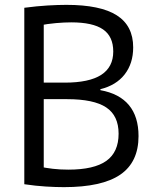

<svg xmlns="http://www.w3.org/2000/svg" viewBox="-20 -760 640 790"><path d="M243 10Q210 10 168.5 7.5Q127 5 80 -2V-728Q133 -735 176.5 -737.5Q220 -740 253 -740Q393 -740 460.5 -697Q528 -654 528 -565Q528 -499 493 -454Q458 -409 393 -393V-389Q471 -375 510.5 -327.5Q550 -280 550 -200Q550 -93 475 -41.5Q400 10 243 10ZM140 -75Q167 -69 197 -65.5Q227 -62 261 -62Q367 -62 417.5 -98Q468 -134 468 -210Q468 -284 417 -318Q366 -352 256 -352H120V-420H246Q347 -420 396.5 -452Q446 -484 446 -548Q446 -610 404 -639Q362 -668 273 -668Q245 -668 210.5 -665Q176 -662 140 -655L160 -687V-43Z"/></svg>

Font: M PLUS Code Latin Expanded
Style: Regular
Weight: 400
Width: 7
Designer: Coji Morishita
Foundry: UNDERFOREST DESIGN
Version: Version 1.002; ttfautohint (v1.8.3)